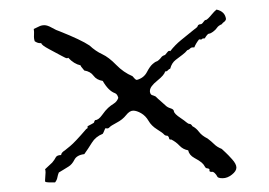

<svg xmlns="http://www.w3.org/2000/svg" viewBox="-20 -471 557 397"><path d="M391.6 -389.6Q384.8 -380.9 381.8 -373H378.9Q375 -373 373 -370.6Q371.1 -368.2 367.2 -367.2Q363.3 -362.3 357.4 -357.9Q351.6 -353.5 343.3 -347.2Q335 -340.8 332 -329.1Q329.1 -328.1 327.1 -325.7Q325.2 -323.2 321.3 -323.2Q320.3 -316.4 305.2 -304.2Q290 -292 290 -283.2V-281.2Q291 -275.4 294.4 -274.4Q297.9 -273.4 301.8 -271.5Q306.6 -266.6 312.5 -261.7Q318.4 -256.8 322.3 -252.9Q326.2 -249 332.5 -247.1Q338.9 -245.1 339.4 -241.7Q339.8 -238.3 343.3 -234.9Q346.7 -231.4 354 -226.6Q361.3 -221.7 365.2 -218.3Q369.1 -214.8 372.1 -214.8Q375 -214.8 377.9 -210Q385.7 -206.1 391.6 -198.2Q397.5 -190.4 409.2 -184.6Q417 -178.7 422.9 -172.9Q428.7 -167 438.5 -163.1Q441.4 -160.2 446.3 -155.8Q451.2 -151.4 460 -141.6Q468.8 -131.8 468.8 -124.5Q468.8 -117.2 459.5 -109.9Q450.2 -102.5 440.4 -102.5Q430.7 -102.5 429.2 -106Q427.7 -109.4 424.3 -112.8Q420.9 -116.2 418 -115.7Q415 -115.2 413.1 -117.2V-121.1Q411.1 -123 408.2 -123Q405.3 -123 403.3 -127Q401.4 -130.9 397 -134.8Q392.6 -138.7 381.8 -144.5Q371.1 -150.4 369.1 -160.2Q358.4 -162.1 351.1 -169.9Q343.8 -177.7 334 -182.6Q330.1 -181.6 329.6 -185.1Q329.1 -188.5 326.2 -190.4H325.2Q321.3 -190.4 318.8 -193.4Q316.4 -196.3 304.7 -203.6Q293 -210.9 287.1 -221.2Q281.2 -231.4 272 -236.8Q262.7 -242.2 255.4 -242.2Q248 -242.2 240.7 -232.9Q233.4 -223.6 221.2 -217.3Q209 -210.9 206.1 -207.5Q203.1 -204.1 198.2 -206.1Q196.3 -203.1 195.3 -200.2Q194.3 -197.3 192.4 -194.3Q177.7 -188.5 169.9 -175.8Q162.1 -163.1 154.3 -152.3Q138.7 -150.4 133.8 -140.6Q128.9 -130.9 121.6 -126.5Q114.3 -122.1 110.4 -119.6Q106.4 -117.2 101.6 -114.3Q99.6 -109.4 98.6 -104Q97.7 -98.6 93.8 -93.8H82Q75.2 -93.8 73.2 -95.7V-98.6L74.2 -114.3Q74.2 -119.1 73.2 -121.1L87.9 -134.8Q92.8 -140.6 95.2 -145.5Q97.7 -150.4 106.4 -150.4Q106.4 -155.3 114.3 -160.2L125 -168.9Q134.8 -176.8 158.2 -204.1L161.1 -206.1V-210Q164.1 -211.9 169.4 -214.4Q174.8 -216.8 174.8 -218.8Q174.8 -220.7 176.8 -222.7Q183.6 -222.7 190.9 -232.9Q198.2 -243.2 203.6 -248Q209 -252.9 215.3 -256.8Q221.7 -260.7 224.6 -268.6Q222.7 -276.4 217.8 -278.3Q204.1 -283.2 192.4 -303.7Q179.7 -305.7 173.3 -314.5Q167 -323.2 154.3 -325.2Q152.3 -328.1 149.9 -330.6Q147.5 -333 146.5 -335.9Q132.8 -338.9 121.1 -351.6Q120.1 -350.6 118.2 -350.6Q116.2 -350.6 107.4 -355.5Q98.6 -360.4 82 -369.1Q65.4 -377.9 65.4 -381.8H62.5Q57.6 -381.8 51.8 -385.7Q49.8 -391.6 50.3 -398.4Q50.8 -405.3 49.8 -411.1Q54.7 -413.1 60.1 -416Q65.4 -418.9 71.8 -418.9Q78.1 -418.9 87.4 -413.6Q96.7 -408.2 103.5 -406.2Q147.5 -388.7 165 -377Q177.7 -365.2 191.4 -358.9Q205.1 -352.5 220.2 -336.9Q235.4 -321.3 253.9 -313.5Q256.8 -310.5 258.3 -308.6Q259.8 -306.6 262.7 -305.7Q277.3 -309.6 283.7 -321.8Q290 -334 295.9 -338.9Q301.8 -343.8 303.2 -343.8Q304.7 -343.8 308.1 -346.7Q311.5 -349.6 313.5 -352.5Q315.4 -355.5 321.3 -357.4Q323.2 -359.4 326.2 -363.3Q329.1 -367.2 332 -365.2Q341.8 -377.9 354.5 -388.2Q367.2 -398.4 377.9 -407.2L387.7 -415L389.6 -418.9Q391.6 -420.9 394.5 -420.9Q397.5 -420.9 400.4 -425.3Q403.3 -429.7 405.3 -429.7Q407.2 -429.7 410.6 -433.1Q414.1 -436.5 418.5 -441.9Q422.9 -447.3 427.7 -451.2Q445.3 -447.3 447.3 -431.6Q446.3 -427.7 443.4 -425.8Q440.4 -423.8 438.5 -420.9Q431.6 -418 428.7 -413.6Q425.8 -409.2 420.4 -405.3Q415 -401.4 412.1 -401.4Q409.2 -401.4 403.3 -391.6H401.4Q398.4 -391.6 397.5 -390.1Q396.5 -388.7 391.6 -389.6Z"/></svg>

Font: Mountains of Christmas
Style: Regular
Weight: 400
Designer: Crystal Kluge
Foundry: Font Diner, Inc DBA Tart Workshop
Version: Version 1.003